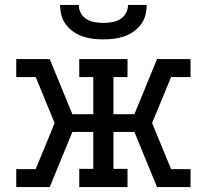

<svg xmlns="http://www.w3.org/2000/svg" viewBox="-20 -760 840 780"><path d="M182 0H46V-73H125L202 -260L125 -447H46V-520H182L274 -296H359V-447H302V-520H498V-447H441V-296H526L618 -520H754V-447H675L598 -260L675 -73H754V0H618L526 -224H441V-74H498V0H302V-74H359V-224H274ZM400 -600Q379 -600 357.5 -602.5Q336 -605 316 -612Q296 -619 278.5 -631Q261 -643 248 -660Q235 -677 229.5 -698Q224 -719 224 -740H300Q300 -722 308.5 -706.5Q317 -691 332 -682Q347 -673 364.5 -670Q382 -667 400 -667Q418 -667 435.5 -670Q453 -673 468 -682Q483 -691 491.5 -706.5Q500 -722 500 -740H576Q576 -719 570.5 -698Q565 -677 552 -660Q539 -643 521.5 -631Q504 -619 484 -612Q464 -605 442.5 -602.5Q421 -600 400 -600Z"/></svg>

Font: Iosevka Etoile
Style: Regular
Weight: 400
Designer: Belleve Invis
Foundry: Belleve Invis
Version: Version 33.2.4